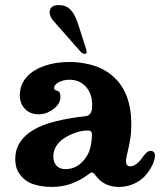

<svg xmlns="http://www.w3.org/2000/svg" viewBox="-20 -726 647 756"><path d="M98 -6Q74 -17 57 -41Q40 -65 40 -99Q40 -136 58 -164.5Q76 -193 109 -213Q147 -236 201.5 -249Q256 -262 313 -268Q329 -269 336 -279.5Q343 -290 343 -308Q343 -320 341 -336Q335 -370 311.5 -391Q288 -412 254 -412Q229 -412 211 -402Q193 -392 193 -379Q193 -375 195.5 -373Q198 -371 204 -369Q212 -367 215 -361Q218 -355 218 -344Q218 -318 191 -297Q164 -276 133 -276Q98 -276 78 -297.5Q58 -319 58 -350Q58 -394 87 -425Q111 -451 154.5 -466.5Q198 -482 254 -482Q293 -482 332 -472.5Q371 -463 399 -445Q497 -383 497 -237Q497 -206 493.5 -182.5Q490 -159 483 -130Q476 -102 476 -91Q476 -81 480.5 -76Q485 -71 493 -71Q509 -71 527 -89Q537 -99 542 -108L552 -120Q562 -132 573 -132Q582 -132 586.5 -126Q591 -120 590 -109Q588 -90 575.5 -67.5Q563 -45 547 -29Q530 -12 504 -1Q478 10 448 10Q421 10 399.5 0.5Q378 -9 364 -26L357 -34Q353 -40 349 -43.5Q345 -47 342 -47Q338 -47 330 -41L329 -40Q297 -16 261.5 -3Q226 10 183 10Q134 10 98 -6ZM319 -107Q332 -126 337 -150.5Q342 -175 342 -195Q342 -206 337 -209.5Q332 -213 318 -212Q292 -210 265.5 -199Q239 -188 222 -174Q190 -147 190 -110Q190 -87 202.5 -73.5Q215 -60 238 -60Q287 -60 319 -107ZM296 -524 192 -642Q171 -666 176.5 -686Q182 -706 212 -706Q240 -706 257.5 -688Q275 -670 288 -630L319 -533Q322 -525 321 -519.5Q320 -514 315 -514Q304 -514 296 -524Z"/></svg>

Font: Raigarh
Style: Regular
Weight: 400
Designer: jaikishan Patel
Foundry: MagicType
Version: Version 1.000;FEAKit 1.0